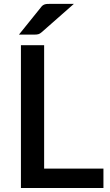

<svg xmlns="http://www.w3.org/2000/svg" viewBox="-20 -948 556 968"><path d="M501.5 -98V0H85.5V-720H202.5V-98ZM352.5 -928.5 190 -785.5Q181 -777.5 173 -775.5Q165 -773.5 153 -773.5H75.5L185.5 -910Q190 -916.5 194.5 -920Q199 -923.5 204.5 -925.5Q210 -927.5 216.8 -928Q223.5 -928.5 232.5 -928.5Z"/></svg>

Font: Lato SemiBold
Style: Regular
Weight: 600
Designer: Lukasz Dziedzic with Adam Twardoch and Botio Nikoltchev
Foundry: tyPoland Lukasz Dziedzic
Version: Version 2.015; 2015-08-06; http://www.latofonts.com/